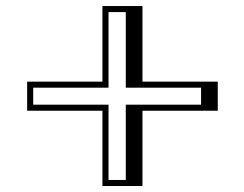

<svg xmlns="http://www.w3.org/2000/svg" viewBox="-20 -665 807 635"><path d="M338.9 -69.8H396V-318.8H645V-375H396V-625H338.9V-375H89.8V-318.8H338.9ZM451.2 -49.8H318.8V-298.8H69.8V-395H318.8V-645H451.2V-395H700.2V-298.8H451.2Z"/></svg>

Font: Jacques Francois Shadow
Style: Regular
Weight: 400
Designer: Alexei Vanyashin, Nikita Kanarev (i@xarsok.ru)
Foundry: Cyreal (www.cyreal.org)
Version: Version 1.003